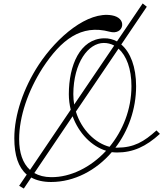

<svg xmlns="http://www.w3.org/2000/svg" viewBox="-20 -1046 947 1113"><path d="M276 9C410 9 537 -58 628 -164C638 -163 648 -162 658 -162C751 -162 826 -196 907 -270L887 -290C815 -225 757 -190 658 -190H649C723 -287 769 -412 769 -547C769 -658 736 -743 683 -788L831 -1007L807 -1026L658 -806C635 -818 610 -825 582 -824C444 -820 379 -668 379 -500C379 -469 383 -439 390 -410L154 -61C111 -100 91 -162 91 -239C91 -370 142 -519 227 -652C334 -815 450 -907 616 -862C656 -851 684 -870 688 -897C692 -926 669 -950 629 -957C489 -982 312 -834 204 -670C116 -535 63 -380 63 -245C63 -146 86 -76 135 -34L91 31L118 47L161 -17C192 0 230 9 276 9ZM179 -43 401 -372C437 -273 511 -198 595 -172C506 -76 389 -18 277 -19C238 -19 205 -28 179 -43ZM405 -500C406 -683 492 -797 582 -797C603 -797 623 -792 642 -782L410 -440C407 -459 405 -479 405 -500ZM420 -399 667 -764C713 -723 742 -647 742 -547C742 -410 691 -288 615 -195C533 -216 452 -293 420 -399Z"/></svg>

Font: Louise
Style: Regular
Weight: 400
Designer: Ange Degheest & Luna Delabre & Camille Depalle
Foundry: Velvetyne Type Foundry
Version: Version 1.000;FEAKit 1.0